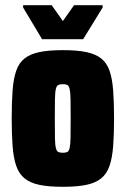

<svg xmlns="http://www.w3.org/2000/svg" viewBox="-20 -711 483 739"><path d="M222 8Q167 8 131.5 0.5Q96 -7 74.5 -24.5Q53 -42 42.5 -72.5Q32 -103 28.5 -148Q25 -193 25 -255Q25 -318 28.5 -363.5Q32 -409 42.5 -439Q53 -469 74.5 -486Q96 -503 131.5 -510.5Q167 -518 222 -518Q277 -518 312.5 -510.5Q348 -503 369.5 -486Q391 -469 401.5 -439Q412 -409 415.5 -363.5Q419 -318 419 -255Q419 -193 415.5 -148Q412 -103 401.5 -72.5Q391 -42 369.5 -24.5Q348 -7 312.5 0.5Q277 8 222 8ZM222 -123Q233 -123 239 -126Q245 -129 248 -141.5Q251 -154 251.5 -181Q252 -208 252 -255Q252 -302 251.5 -329Q251 -356 248 -368.5Q245 -381 239 -384Q233 -387 222 -387Q211 -387 204.5 -384Q198 -381 195 -368.5Q192 -356 191.5 -329Q191 -302 191 -255Q191 -208 191.5 -181Q192 -154 195 -141.5Q198 -129 204.5 -126Q211 -123 222 -123ZM142 -560 69 -682V-691H179L222 -630L265 -691H375V-682L300 -560Z"/></svg>

Font: Saira Condensed Black
Style: Regular
Weight: 900
Width: 3
Designer: Hector Gatti with collaboration of the Omnibus-Type team
Foundry: Omnibus-Type
Version: Version 1.101